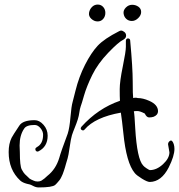

<svg xmlns="http://www.w3.org/2000/svg" viewBox="-20 -798 785 842"><path d="M559.5 -777Q575 -777 587 -768.5Q599 -760 599 -745.5Q599 -731 586 -718.5Q573 -706 558.5 -706Q544 -706 534 -715Q524 -724 522 -738.5Q520 -753 532 -765Q544 -777 559.5 -777ZM408.5 -778Q423 -778 432.5 -767.5Q442 -757 442 -741.5Q442 -726 432.5 -715Q423 -704 408 -704Q393 -704 380.5 -715.5Q368 -727 370.5 -742Q373 -757 383.5 -767.5Q394 -778 408.5 -778ZM723 -130 717 -165Q717 -175 726 -180.5Q735 -186 742 -166Q745 -156 745 -145Q745 -114 720 -64Q688 -1 637 0Q626 0 602.5 -14.5Q579 -29 571 -39Q534 -83 521 -214Q515 -271 510 -304Q397 -284 351 -230Q347 -225 341.5 -226.5Q336 -228 334.5 -232.5Q333 -237 337 -242Q410 -323 506 -356Q505 -373 505 -407Q505 -441 518.5 -506.5Q532 -572 532 -592.5Q532 -613 532 -619Q532 -625 536.5 -628Q541 -631 546 -628.5Q551 -626 551 -619Q562 -500 562 -441Q562 -382 564 -368Q575 -371 584 -368Q607 -368 634 -356Q673 -339 673 -310Q673 -294 654 -286Q645 -283 634 -283Q623 -283 615 -300Q594 -311 583 -311Q572 -311 567 -310Q570 -297 573 -236Q581 -100 608 -72Q612 -67 622.5 -60Q633 -53 637 -52Q667 -52 695 -78Q723 -104 723 -130ZM150 24Q138 24 126.5 18Q115 12 111 11Q107 10 98 8Q79 3 69 -6Q18 -53 18 -131Q18 -168 31 -194Q36 -204 64 -246Q79 -271 132 -271Q153 -271 171 -250.5Q189 -230 189 -203Q189 -154 148 -134Q143 -132 139 -135Q135 -138 135 -143.5Q135 -149 140 -151V-152Q169 -166 169 -207Q169 -222 157.5 -236Q146 -250 132 -250Q96 -250 86 -234Q66 -205 66 -160Q66 -147 67 -131Q67 -70 75.5 -54.5Q84 -39 89.5 -34Q95 -29 98 -26Q109 -15 110 -14.5Q111 -14 113.5 -12.5Q116 -11 117 -10.5Q118 -10 121.5 -8.5Q125 -7 127 -6Q135 -2 145 -2Q155 -2 162 -6Q175 -14 188 -27Q225 -56 240 -106Q247 -132 277 -212Q285 -237 289 -284.5Q293 -332 298.5 -351Q304 -370 311 -400Q326 -461 353 -514Q380 -567 408.5 -597.5Q437 -628 502 -661Q507 -664 512 -664Q517 -664 525 -658Q533 -652 533 -641.5Q533 -631 521 -624Q500 -614 454.5 -566.5Q409 -519 384.5 -469Q360 -419 348.5 -379Q337 -339 334 -332Q330 -320 328 -305Q326 -290 321 -274Q316 -258 308 -238.5Q300 -219 295.5 -205Q291 -191 285.5 -152.5Q280 -114 276.5 -103.5Q273 -93 269.5 -80Q266 -67 265 -64Q264 -61 260.5 -50Q257 -39 255 -34.5Q253 -30 249 -21.5Q245 -13 241 -8Q228 8 222 13Q209 24 150 24Z"/></svg>

Font: Ruge Boogie
Style: Regular
Weight: 400
Version: Version 1.003